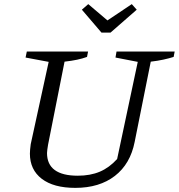

<svg xmlns="http://www.w3.org/2000/svg" viewBox="-20 -901 867 931"><path d="M345 10Q240 10 182.5 -34Q125 -78 125 -156Q125 -165 126 -176Q127 -187 129 -202L216 -601L104 -622L110 -651H407L402 -625Q380 -617 354 -611.5Q328 -606 293 -602L213 -199Q211 -186 209.5 -176Q208 -166 208 -159Q208 -104 245.5 -76.5Q283 -49 357 -49Q418 -49 464 -68.5Q510 -88 548 -130L648 -601L540 -622L545 -651H827L822 -625Q800 -618 772.5 -612Q745 -606 711 -602L633 -213Q612 -106 537 -48Q462 10 345 10ZM472 -743 377 -854 408 -881 501 -802 619 -881 643 -854 516 -743Z"/></svg>

Font: Piazzolla 24pt
Style: Italic
Weight: 400
Italic angle: -11.3°
Designer: Juan Pablo del Peral
Foundry: Huerta Tipografica
Version: Version 2.005